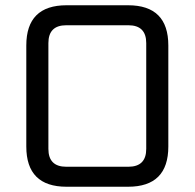

<svg xmlns="http://www.w3.org/2000/svg" viewBox="-20 -710 740 730"><path d="M80 -153V-537Q80 -690 233 -690H467Q620 -690 620 -537V-153Q620 0 467 0H233Q80 0 80 -153ZM164 -144Q164 -76 232 -76H468Q536 -76 536 -144V-546Q536 -614 468 -614H232Q164 -614 164 -546Z"/></svg>

Font: Oxanium
Style: Regular
Weight: 400
Designer: Severin Meyer
Version: Version 1.001